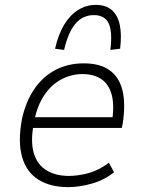

<svg xmlns="http://www.w3.org/2000/svg" viewBox="-20 -760 590 788"><path d="M260 8Q186 8 137 -23Q88 -54 70.5 -116.5Q53 -179 70 -271Q86 -344 121.5 -395.5Q157 -447 208.5 -473.5Q260 -500 324 -500Q390 -500 429.5 -472Q469 -444 482.5 -389.5Q496 -335 484 -255L480 -235H98L106 -279H464L439 -256Q450 -325 439 -369Q428 -413 397 -434.5Q366 -456 318 -456Q272 -456 230.5 -433.5Q189 -411 160.5 -367.5Q132 -324 120 -261L117 -244Q105 -175 119.5 -129Q134 -83 171.5 -60.5Q209 -38 263 -38Q299 -38 341.5 -49Q384 -60 427 -92L448 -53Q408 -21 357 -6.5Q306 8 260 8ZM243 -555 206 -560Q219 -618 243 -658Q267 -698 300.5 -719Q334 -740 373 -740Q414 -740 438.5 -719Q463 -698 471.5 -658Q480 -618 473 -560L433 -555Q442 -628 426.5 -663Q411 -698 365 -698Q320 -698 290 -663Q260 -628 243 -555Z"/></svg>

Font: Nunito Sans 7pt SemiCondensed ExtraLight
Style: Italic
Weight: 250
Width: 4
Italic angle: -9°
Designer: Vernon Adams
Foundry: Vernon Adams
Version: Version 3.101;gftools[0.9.27]